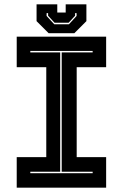

<svg xmlns="http://www.w3.org/2000/svg" viewBox="-20 -870 570 890"><path d="M57.5 0V-141.5H194.5V-558.5H57.5V-700H472V-558.5H335.5V-141.5H472V0ZM120.5 -67H409.5V-74H266V-627H409.5V-634H120.5V-627H259V-74H120.5ZM205.5 -716 149.5 -772V-850H245.5V-812H284.5V-850H380.5V-772L324.5 -716ZM231.5 -757.5H299.5L335 -796V-809H328V-797L298 -764.5H233L203 -797V-809H196V-796Z"/></svg>

Font: Tourney ExtraBold
Style: Regular
Weight: 800
Designer: Tyler Finck
Foundry: Etcetera Type Co
Version: Version 1.015